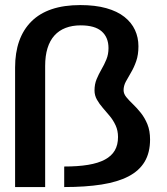

<svg xmlns="http://www.w3.org/2000/svg" viewBox="-20 -756 673 776"><path d="M41 0H162.5V-489.5Q162.5 -530.5 172 -561.2Q181.5 -592 200 -612.5Q218.5 -633 245.2 -643.2Q272 -653.5 306 -653.5Q363.5 -653.5 391 -629.2Q418.5 -605 418.5 -561.5Q418.5 -536.5 410 -515.8Q401.5 -495 390.2 -475.8Q379 -456.5 370.5 -436Q362 -415.5 362 -390.5Q362 -370.5 371.8 -353.2Q381.5 -336 395.5 -320Q409.5 -304 423.8 -286.8Q438 -269.5 447.5 -248.8Q457 -228 457 -202Q457 -170.5 444 -148Q431 -125.5 404 -111Q377 -96.5 336.2 -89.8Q295.5 -83 239.5 -83V0Q325.5 0 390.5 -10.2Q455.5 -20.5 499 -43Q542.5 -65.5 564.5 -102.2Q586.5 -139 586.5 -192Q586.5 -227.5 575.8 -253.8Q565 -280 549.2 -299.8Q533.5 -319.5 517.5 -334.8Q501.5 -350 490.5 -363.5Q479.5 -377 479.5 -391.5Q479.5 -409 488.5 -426Q497.5 -443 509.5 -463Q521.5 -483 530.5 -508.8Q539.5 -534.5 539.5 -569Q539.5 -604.5 525.5 -634.8Q511.5 -665 482.8 -687.8Q454 -710.5 409.5 -723Q365 -735.5 304.5 -735.5Q238.5 -735.5 189 -718.8Q139.5 -702 106.8 -669.2Q74 -636.5 57.5 -589.8Q41 -543 41 -483Z"/></svg>

Font: Anybody UltraCondensed Thin Medium
Style: Regular
Weight: 500
Version: Version 1.111